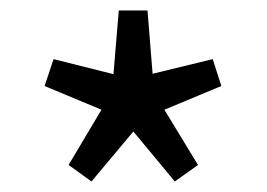

<svg xmlns="http://www.w3.org/2000/svg" viewBox="-20 -816 507 365"><path d="M153.9 -471 110.4 -502.4 172.9 -607.4 64.8 -652.5 81.8 -703.6 195.7 -675 205.8 -796.1H260.4L270.1 -675.8L384.4 -703.6L400.8 -652.5L292.5 -607.4L356.4 -502.4L312.3 -471L233.5 -566Z"/></svg>

Font: Noto Sans TC Thin
Style: Regular
Weight: 100
Designer: Ryoko NISHIZUKA 西塚涼子 (kana, bopomofo & ideographs); Paul D. Hunt (Latin, Greek & Cyrillic); Sandoll Communications 산돌커뮤니
Foundry: Adobe
Version: Version 2.004-H2;hotconv 1.0.118;makeotfexe 2.5.65603